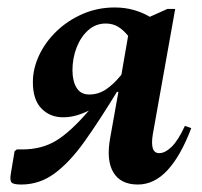

<svg xmlns="http://www.w3.org/2000/svg" viewBox="-20 -484 542 514"><path d="M149 -170Q114 -170 91 -193.5Q68 -217 68 -264Q68 -300 84.5 -335.5Q101 -371 131 -400Q161 -429 201 -446.5Q241 -464 287 -464Q315 -464 339 -457Q363 -450 381 -439L428 -460H449L389 -124Q381 -74 406 -74Q422 -74 439.5 -91Q457 -108 475 -147L492 -141Q464 -67 428.5 -28.5Q393 10 349 10Q303 10 283.5 -22.5Q264 -55 275 -115L297 -238H293Q246 -161 206.5 -105.5Q167 -50 126.5 -20Q86 10 37 10Q15 10 10.5 4Q6 -2 9 -19L19 -79L25 -84H40Q91 -84 129.5 -107Q168 -130 218 -188Q202 -180 184.5 -175Q167 -170 149 -170ZM174 -296Q174 -267 185 -249Q196 -231 219 -231Q243 -231 263.5 -244.5Q284 -258 305 -284L323 -388Q310 -404 296 -412.5Q282 -421 263 -421Q236 -421 216 -403Q196 -385 185 -356.5Q174 -328 174 -296Z"/></svg>

Font: Spectral SemiBold
Style: Italic
Weight: 600
Italic angle: -10°
Designer: Jean-Baptiste Levee
Foundry: Production Type
Version: Version 2.001